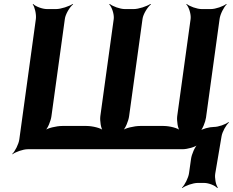

<svg xmlns="http://www.w3.org/2000/svg" viewBox="-20 -757 1181 974"><path d="M265 -711H218C194 -711 159 -725 148 -737L146 -735C156 -722 165 -685 162 -661L78 -50C75 -26 56 11 42 24L43 26C58 14 97 0 121 0H906C930 0 971 -11 985 -24L984 -26C969 -14 952 26 949 50L939 121C936 145 917 182 903 195L905 197C920 185 959 171 983 171H1016C1038 171 1072 184 1082 197L1085 194C1075 182 1068 145 1072 123L1104 -66C1108 -89 1127 -123 1141 -135L1139 -138C1125 -126 1088 -113 1065 -113C1043 -113 1004 -103 990 -91L993 -88C1007 -100 1022 -138 1025 -160L1094 -661C1097 -685 1116 -722 1130 -735L1128 -737C1113 -725 1074 -711 1050 -711H1003C979 -711 941 -725 927 -737L925 -735C938 -722 950 -685 947 -661L879 -168C876 -144 882 -104 893 -92L895 -94C885 -107 840 -118 810 -118H691C661 -118 613 -107 599 -94L601 -92C616 -104 632 -144 635 -168L703 -661C706 -685 729 -722 746 -735L743 -737C725 -725 683 -711 659 -711H613C589 -711 551 -725 537 -737L534 -735C547 -722 560 -685 557 -661L489 -168C486 -144 492 -104 503 -92L505 -94C495 -107 449 -118 419 -118H296C266 -118 219 -107 205 -94L207 -92C222 -104 238 -144 241 -168L309 -661C312 -685 334 -722 351 -735L349 -737C331 -725 289 -711 265 -711Z"/></svg>

Font: Asimov
Style: EdgeWideIt
Weight: 500
Designer: Google
Version: Version 2.000980: 2014